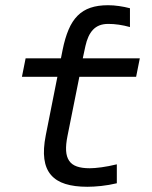

<svg xmlns="http://www.w3.org/2000/svg" viewBox="-20 -716 590 743"><path d="M432.1 -6.8Q401.4 0.5 371.3 3.7Q341.3 6.8 317.9 6.8Q268.1 6.8 232.9 -4.2Q197.8 -15.1 177.2 -39.1Q156.7 -63 151.6 -100.8Q146.5 -138.7 157.2 -192.9L202.1 -418.9H64.9L79.1 -490.2H215.8L222.2 -522.5Q231.4 -568.4 245.4 -601.3Q259.3 -634.3 280.3 -655.3Q301.3 -676.3 330.1 -686Q358.9 -695.8 397.9 -695.8Q418.9 -695.8 440.7 -692.6Q462.4 -689.5 482.9 -684.1V-611.3Q439 -623.5 398.9 -623.5Q379.4 -623.5 364.7 -617.7Q350.1 -611.8 339.6 -600.6Q329.1 -589.4 322 -573.5Q314.9 -557.6 310.5 -537.6L300.3 -490.2H521L506.8 -418.9H287.1L241.2 -189.9Q234.4 -156.2 235.8 -132.6Q237.3 -108.9 247.6 -93.8Q257.8 -78.6 277.6 -71.8Q297.4 -64.9 327.1 -64.9Q345.2 -64.9 372.6 -68.6Q399.9 -72.3 432.1 -80.1Z"/></svg>

Font: Code New Roman
Style: Italic
Weight: 400
Italic angle: -11°
Monospace: yes
Designer: Sam Radian
Foundry: Code New Roman
Version: Version 1.508 October 19, 2014